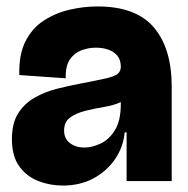

<svg xmlns="http://www.w3.org/2000/svg" viewBox="-20 -562 583 596"><path d="M175 14Q135 14 99 0Q63 -14 40 -45.5Q17 -77 17 -130Q17 -179 36 -209.5Q55 -240 87 -258.5Q119 -277 157 -286.5Q195 -296 232 -303Q284 -313 310 -319Q336 -325 345.5 -333Q355 -341 355 -355Q355 -384 333.5 -399Q312 -414 277 -414Q255 -414 233 -406Q211 -398 197 -377.5Q183 -357 184 -319L40 -329Q38 -392 59 -433.5Q80 -475 116.5 -498.5Q153 -522 196.5 -532Q240 -542 283 -542Q402 -542 457.5 -477Q513 -412 513 -293V0H373V-151H367Q363 -106 337.5 -68.5Q312 -31 270.5 -8.5Q229 14 175 14ZM242 -104Q265 -104 291.5 -116Q318 -128 336.5 -157.5Q355 -187 355 -239V-245Q333 -235 303 -230Q273 -225 245 -218Q217 -211 198 -197.5Q179 -184 179 -157Q179 -131 197.5 -117.5Q216 -104 242 -104Z"/></svg>

Font: Bricolage Grotesque 48pt ExtraBold
Style: Regular
Weight: 800
Designer: Mathieu Triay
Foundry: Atelier Triay
Version: Version 1.000; ttfautohint (v1.8.4.7-5d5b);gftools[0.9.32]